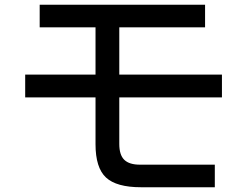

<svg xmlns="http://www.w3.org/2000/svg" viewBox="-20 -774 1040 808"><path d="M914 -364H482V-168Q482 -122 503 -101.5Q524 -81 569 -81H884V14H574Q470 14 426 -27Q382 -68 382 -167V-364H86V-460H382V-659H147V-754H843V-659H482V-460H914Z"/></svg>

Font: IBM Plex Sans JP Medm
Style: Regular
Weight: 500
Designer: Mike Abbink; Paul van der Laan; Pieter van Rosmalen; Wujin Sim; Yejin Wi; Jinhee Kim; Boomi Park; Yona Kim; Kichan Ma
Foundry: Sandoll Inc.
Version: Version 1.002